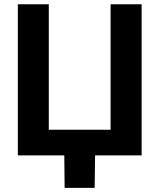

<svg xmlns="http://www.w3.org/2000/svg" viewBox="-20 -748 767 924"><path d="M661.6 0H65.9V-727.5H214.8V-123.5H512.2V-727.5H661.6ZM291 156.2 289.1 -31.2H438L435.5 156.2Z"/></svg>

Font: Inter-Bold
Style: Bold
Weight: 700
Designer: Rasmus Andersson
Foundry: rsms
Version: Version 4.000;git-a52131595